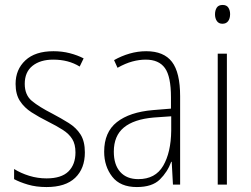

<svg xmlns="http://www.w3.org/2000/svg" viewBox="-20 -746 1015 776"><path d="M323 -130Q323 -65 284 -27.5Q245 10 168 10Q126 10 92.5 0Q59 -10 37 -22V-63Q64 -46 98 -35.5Q132 -25 168 -25Q228 -25 256.5 -53Q285 -81 285 -130Q285 -163 272 -184Q259 -205 234 -221Q209 -237 175 -254Q137 -273 107.5 -292Q78 -311 60.5 -338Q43 -365 43 -407Q43 -465 82.5 -502Q122 -539 196 -539Q231 -539 262 -531Q293 -523 318 -510L302 -477Q257 -505 195 -505Q143 -505 111.5 -480Q80 -455 80 -407Q80 -362 109 -338Q138 -314 191 -287Q227 -268 257.5 -249Q288 -230 305.5 -202.5Q323 -175 323 -130Z M571 -539Q642 -539 675 -496Q708 -453 708 -357V0H679L674 -92H672Q657 -51 626 -20.5Q595 10 533 10Q466 10 433.5 -32Q401 -74 401 -133Q401 -212 452.5 -252.5Q504 -293 598 -301L671 -307V-353Q671 -437 646.5 -471Q622 -505 569 -505Q543 -505 515 -497.5Q487 -490 455 -472L441 -503Q471 -520 504 -529.5Q537 -539 571 -539ZM601 -271Q521 -264 480.5 -230.5Q440 -197 440 -133Q440 -80 466 -51Q492 -22 539 -22Q608 -22 639.5 -76Q671 -130 672 -218V-276Z M880 -726Q896 -726 903 -715Q910 -704 910 -689Q910 -671 902 -660.5Q894 -650 879 -650Q864 -650 856.5 -661Q849 -672 849 -688Q849 -704 856 -715Q863 -726 880 -726ZM897 -529V0H860V-529Z"/></svg>

Font: Noto Sans Telugu Condensed ExtraLight
Style: Regular
Weight: 200
Width: 3
Designer: Jelle Bosma - Monotype Design Team
Foundry: Monotype Imaging Inc.
Version: Version 2.005; ttfautohint (v1.8.4.7-5d5b)